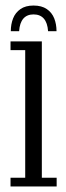

<svg xmlns="http://www.w3.org/2000/svg" viewBox="-20 -673 238 693"><path d="M18 0V-31.5H71V-492H18V-523.5H131V-31.5H184.5V0ZM101 -653Q130.5 -653 149 -640.2Q167.5 -627.5 175.8 -606.5Q184 -585.5 184 -560.5H153.5Q151.5 -590.5 138.2 -605.8Q125 -621 101 -621Q77.5 -621 64.2 -605.8Q51 -590.5 49 -560.5H19Q19 -585.5 27.2 -606.5Q35.5 -627.5 53.8 -640.2Q72 -653 101 -653Z"/></svg>

Font: Imbue Light
Style: Regular
Weight: 300
Designer: Tyler Finck
Foundry: Etcetera Type Company
Version: Version 1.102